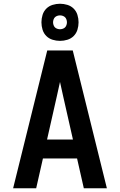

<svg xmlns="http://www.w3.org/2000/svg" viewBox="-20 -1004 640 1024"><path d="M50 0 232 -735H368L550 0H427L391 -159H209L173 0ZM231 -260H369L317 -490Q313 -509 308.5 -528.5Q304 -548 300 -567Q296 -548 291.5 -528.5Q287 -509 283 -490ZM300 -786Q280 -786 260.5 -792Q241 -798 227 -812Q213 -826 207 -845.5Q201 -865 201 -885Q201 -905 207 -924.5Q213 -944 227 -958Q241 -972 260.5 -978Q280 -984 300 -984Q320 -984 339.5 -978Q359 -972 373 -958Q387 -944 393 -924.5Q399 -905 399 -885Q399 -865 393 -845.5Q387 -826 373 -812Q359 -798 339.5 -792Q320 -786 300 -786ZM300 -848Q307 -848 314.5 -850.5Q322 -853 327 -858Q332 -863 334.5 -870.5Q337 -878 337 -885Q337 -892 334.5 -899.5Q332 -907 327 -912Q322 -917 314.5 -919.5Q307 -922 300 -922Q293 -922 285.5 -919.5Q278 -917 273 -912Q268 -907 265.5 -899.5Q263 -892 263 -885Q263 -878 265.5 -870.5Q268 -863 273 -858Q278 -853 285.5 -850.5Q293 -848 300 -848Z"/></svg>

Font: Iosevka Aile
Style: Bold
Weight: 700
Designer: Belleve Invis
Foundry: Belleve Invis
Version: Version 28.0.1; ttfautohint (v1.8.4)